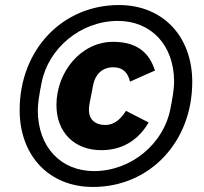

<svg xmlns="http://www.w3.org/2000/svg" viewBox="-20 -730 811 762"><path d="M349 12C574 12 743 -166 743 -405C743 -585 627 -710 452 -710C227 -710 58 -532 58 -293C58 -113 174 12 349 12ZM353 -51C223 -51 130 -145 130 -293C130 -318 136 -358 145 -401C171 -537 299 -647 448 -647C578 -647 671 -553 671 -405C671 -380 665 -340 656 -297C630 -161 502 -51 353 -51ZM382 -134C478 -134 536 -186 570 -244L480 -290C460 -259 435 -234 398 -234C356 -234 333 -258 333 -292C333 -300 333 -307 335 -317L350 -394C358 -434 385 -463 430 -463C469 -463 488 -440 496 -406L595 -450C574 -516 529 -564 429 -564C301 -564 204 -444 204 -313C204 -205 275 -134 382 -134Z"/></svg>

Font: Braiins Sans
Style: Bold Italic
Weight: 700
Italic angle: -11.31°
Designer: Mike Abbink, Paul van der Laan, Pieter van Rosmalen, Jiri Chlebus, Lubos Buracinsky
Foundry: Bold Monday, Sudetype
Version: Version 1.000;hotconv 1.0.109;makeotfexe 2.5.65596